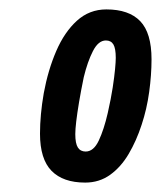

<svg xmlns="http://www.w3.org/2000/svg" viewBox="-20 -718 342 408"><path d="M161 -330Q114 -330 89.5 -355Q65 -380 65 -434Q65 -454 67 -475.5Q69 -497 73 -520Q82 -569 99.5 -609.5Q117 -650 143.5 -674Q170 -698 206 -698Q254 -698 278 -673Q302 -648 302 -592Q302 -559 297 -522.5Q292 -486 281 -453Q270 -419 253.5 -391Q237 -363 214 -346.5Q191 -330 161 -330ZM162 -396Q179 -396 190 -419.5Q201 -443 209 -478Q216 -509 219.5 -532Q223 -555 224.5 -571Q226 -587 226 -595Q226 -615 221 -623.5Q216 -632 205 -632Q189 -632 177.5 -609.5Q166 -587 158 -554Q152 -525 148 -501Q144 -477 142 -460Q140 -443 140 -433Q140 -413 145.5 -404.5Q151 -396 162 -396Z"/></svg>

Font: Archivo ExtraCondensed
Style: Bold Italic
Weight: 700
Width: 2
Italic angle: -10°
Designer: Hector Gatti
Foundry: Omnibus-Type
Version: Version 2.001